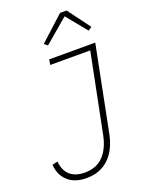

<svg xmlns="http://www.w3.org/2000/svg" viewBox="-182 -1005 821 1096"><g transform="rotate(-20 229.0 -457.0)"><path d="M458 -698 355 -180Q336 -87 283 -37.5Q230 12 149 12Q76 12 35 -26Q-6 -64 -10 -126L23 -134Q28 -78 60.5 -49.5Q93 -21 150 -21Q219 -21 261.5 -64Q304 -107 320 -187L416 -666H173L178 -698ZM367 -926 468 -790 446 -775 345 -899 199 -775 179 -791 327 -926Z"/></g></svg>

Font: IBM Plex Sans ExtLt
Style: Italic
Weight: 200
Italic angle: -11°
Designer: Mike Abbink, Paul van der Laan, Pieter van Rosmalen
Foundry: Bold Monday
Version: Version 3.005